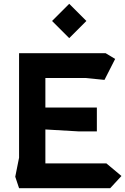

<svg xmlns="http://www.w3.org/2000/svg" viewBox="-20 -987 657 1007"><path d="M80 0 60 -60 80 -160V-708H534L584 -678L528 -568L428 -578H218V-423H488V-298H390L218 -308V-130H538L617 -64L558 0ZM343 -787 253 -877 343 -967 433 -877Z"/></svg>

Font: Rowdies Light
Style: Regular
Weight: 300
Designer: Jaikishan Patel
Version: Version 1.000; ttfautohint (v1.8.3)